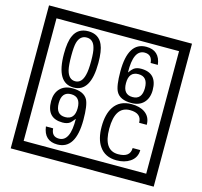

<svg xmlns="http://www.w3.org/2000/svg" viewBox="-141 -1116 1436 1362"><g transform="rotate(15 577.5 -435.0)"><path d="M1103 90H53V-960H1103ZM1028 15V-885H128V15ZM497 -656Q497 -442 371 -442Q244 -442 244 -656Q244 -744 265 -789Q294 -855 371 -855Q448 -855 477 -789Q497 -745 497 -656ZM444 -656Q444 -723 435 -752Q420 -809 371 -809Q322 -809 306 -752Q298 -723 298 -656Q298 -587 306 -553Q322 -488 371 -488Q419 -488 435 -554Q444 -587 444 -656ZM919 -569Q919 -511 886.5 -476.5Q854 -442 795 -442Q711 -442 684 -493Q663 -531 663 -639Q663 -855 797 -855Q895 -855 908 -752H855Q850 -812 796 -812Q713 -812 717 -645Q738 -673 748 -680Q768 -695 801 -695Q919 -695 919 -569ZM862 -569Q862 -653 793 -653Q723 -653 723 -569Q723 -485 793 -485Q862 -485 862 -569ZM499 -238Q499 -22 364 -22Q267 -22 254 -125H307Q311 -65 365 -65Q448 -65 445 -232Q424 -205 414 -197Q394 -182 360 -182Q243 -182 243 -308Q243 -366 275.5 -400.5Q308 -435 366 -435Q450 -435 478 -385Q499 -346 499 -238ZM438 -308Q438 -392 368 -392Q299 -392 299 -308Q299 -224 368 -224Q438 -224 438 -308ZM944 -136Q944 -80 898 -49Q858 -22 799 -22Q714 -22 672 -84Q636 -136 636 -226Q636 -317 671 -371Q713 -435 800 -435Q862 -435 899 -409Q942 -379 942 -321H886Q886 -391 801 -391Q692 -391 692 -226Q692 -67 799 -67Q888 -67 888 -136Z"/></g></svg>

Font: Unicode BMP Fallback SIL
Style: Regular
Weight: 400
Foundry: NRSI, SIL International
Version: Version 5.1 Based on Unicode 5.1